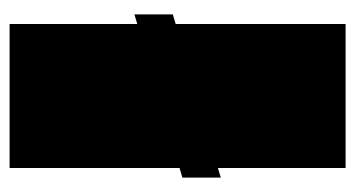

<svg xmlns="http://www.w3.org/2000/svg" viewBox="-190 -550 740 400"><g transform="rotate(90 180.0 -350.0)"><path d="M30 0V-266L10 -260V-340L30 -346V-700H330V-434L350 -440V-360L330 -354V0Z"/></g></svg>

Font: Badeen Display
Style: Regular
Weight: 400
Version: Version 1.000; ttfautohint (v1.8.4.7-5d5b)